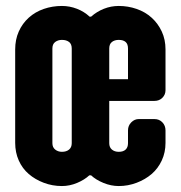

<svg xmlns="http://www.w3.org/2000/svg" viewBox="-20 -614 608 645"><path d="M410 -451Q410 -466 402 -473Q394 -480 379 -480Q365 -480 356 -473Q347 -466 347 -451V-348H410ZM221 -451Q221 -466 212 -473Q203 -480 188 -480Q175 -480 165.5 -473Q156 -466 156 -451V-133Q156 -119 165.5 -111.5Q175 -104 188 -104Q203 -104 212 -111.5Q221 -119 221 -133ZM536 -134Q536 -102 523.5 -75Q511 -48 489.5 -29.5Q468 -11 439 0Q410 11 379 11Q353 11 327.5 0.5Q302 -10 286 -25H280Q264 -10 239 0.5Q214 11 188 11Q156 11 127 0Q98 -11 76.5 -29.5Q55 -48 43 -75Q31 -102 31 -134V-448Q31 -481 43 -508Q55 -535 76.5 -554.5Q98 -574 127 -584Q156 -594 188 -594Q214 -594 238.5 -584.5Q263 -575 281 -558H286Q305 -575 329 -584.5Q353 -594 379 -594Q410 -594 439 -584Q468 -574 489.5 -554.5Q511 -535 523.5 -508Q536 -481 536 -448V-311Q536 -296 525.5 -285.5Q515 -275 499 -275H347V-133Q347 -119 356 -111.5Q365 -104 379 -104Q394 -104 402 -111.5Q410 -119 410 -133V-176Q410 -192 421 -203Q432 -214 446 -214H499Q515 -214 525.5 -203Q536 -192 536 -176Z"/></svg>

Font: H.H. Samuel
Style: Regular
Weight: 900
Width: 1
Designer: deFharo
Foundry: deFharo
Version: Version 1.009